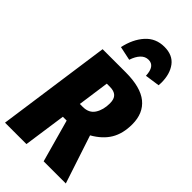

<svg xmlns="http://www.w3.org/2000/svg" viewBox="-291 -1030 1103 1103"><g transform="rotate(45 261.0 -478.0)"><path d="M396 -294 493 0H313L241 -259H210L173 0H-1L97 -695H285Q406 -695 464.5 -647.5Q523 -600 523 -510Q523 -435 492 -383Q461 -331 396 -294ZM227 -380H251Q301 -380 324 -416Q347 -452 347 -505Q347 -540 330 -556Q313 -572 279 -572H254ZM163 -778Q180 -857 224.5 -906.5Q269 -956 339 -956Q406 -956 439 -912Q472 -868 472 -798Q472 -784 471 -776L381 -763Q378 -839 327 -839Q300 -839 280 -818Q260 -797 248 -760Z"/></g></svg>

Font: Fira Sans Extra Condensed ExtraBold
Style: Italic
Weight: 800
Width: 3
Italic angle: -8°
Designer: Carrois Corporate & Edenspiekermann AG
Foundry: Carrois Corporate GbR & Edenspiekermann AG
Version: Version 4.203